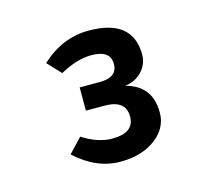

<svg xmlns="http://www.w3.org/2000/svg" viewBox="-61 -715 515 471"><g transform="rotate(-15 197.0 -479.5)"><path d="M142 -457V-516H193Q238 -516 238 -550Q238 -585 190 -585Q153 -585 110 -561L78 -595Q132 -645 199 -645Q311 -645 311 -554Q311 -530 294 -512Q277 -494 251 -491Q316 -474 316 -406Q316 -366 281 -340Q246 -314 192 -314Q131 -314 78 -363L112 -399Q151 -374 187 -374Q243 -374 243 -415Q243 -457 190 -457Z"/></g></svg>

Font: TajawalTap Med
Style: Regular
Weight: 500
Designer: Boutros Fonts
Foundry: Created by Boutros International 2017
Version: Version 2.700